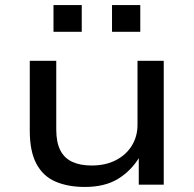

<svg xmlns="http://www.w3.org/2000/svg" viewBox="-20 -732 770 761"><path d="M316 9Q250 9 200.5 -12Q151 -33 124.5 -82.5Q98 -132 98 -214V-491H203V-219Q203 -168 219 -136.5Q235 -105 266.5 -90.5Q298 -76 343 -76Q399 -76 440 -97.5Q481 -119 503 -155.5Q525 -192 525 -237V-491H629V0H530V-110H533Q501 -56 448.5 -23.5Q396 9 316 9ZM424 -606V-712H536V-606ZM192 -606V-712H304V-606Z"/></svg>

Font: Nunito Sans 10pt Expanded Medium
Style: Regular
Weight: 500
Width: 7
Designer: Vernon Adams
Foundry: Vernon Adams
Version: Version 3.101;gftools[0.9.27]